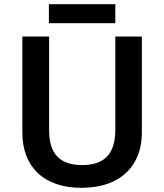

<svg xmlns="http://www.w3.org/2000/svg" viewBox="-20 -889 787 919"><path d="M532 -869H214V-778H532ZM659 -252V-714H532V-268C532 -158 485 -99 374 -99C268 -99 215 -150 215 -267V-714H87V-254C87 -95 185 10 370 10C565 10 659 -104 659 -252Z"/></svg>

Font: Noto Sans Arabic UI SmBd
Style: Regular
Weight: 600
Designer: Monotype Design Team, Nadine Chahine and Nizar Qandah
Foundry: Monotype Imaging Inc.
Version: Version 2.010